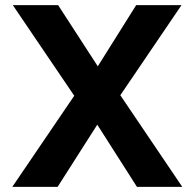

<svg xmlns="http://www.w3.org/2000/svg" viewBox="-20 -730 760 750"><path d="M28 0 270 -356 30 -710H207L362 -471L512 -710H689L450 -358L692 0H515L360 -243L205 0Z"/></svg>

Font: Geist
Style: Bold
Weight: 400
Designer: Basement.studio, Andrés Briganti, Mateo Zaragoza
Foundry: Basement.studio, Vercel, Andrés Briganti, Guido Ferreyra, Mateo Zaragoza
Version: Version 1.401